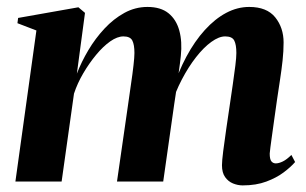

<svg xmlns="http://www.w3.org/2000/svg" viewBox="-20 -536 903 567"><path d="M231 -498 207 -318.5Q220.5 -353.5 241 -388Q261.5 -422.5 288.5 -451.5Q315.5 -480.5 347.5 -498Q379.5 -515.5 415.5 -515.5Q454.5 -515.5 477.5 -497Q500.5 -478.5 509.5 -445.8Q518.5 -413 514 -371Q513 -363 511.5 -349.5Q510 -336 507.5 -320.2Q505 -304.5 502 -290.5L488 -266.5Q506 -323 530.5 -368.8Q555 -414.5 585 -447.5Q615 -480.5 648 -498Q681 -515.5 716 -515.5Q768 -515.5 792.8 -484.8Q817.5 -454 817.5 -410.5Q817.5 -385 814.5 -357.5Q811.5 -330 807 -300.8Q802.5 -271.5 798 -241Q794 -213.5 789.8 -182.8Q785.5 -152 781.8 -125.2Q778 -98.5 776.5 -82.5Q776.5 -65.5 781.5 -59.5Q786.5 -53.5 794.5 -53.5Q803.5 -53.5 815.2 -59.2Q827 -65 840.5 -78.5L851.5 -57.5Q839 -43 817.8 -27Q796.5 -11 766.5 0.2Q736.5 11.5 696.5 11.5Q682.5 11.5 668.2 5.8Q654 0 644.8 -13Q635.5 -26 635.5 -48Q635.5 -60.5 639.2 -90Q643 -119.5 648.2 -155.5Q653.5 -191.5 658 -222Q663 -256 667.5 -287Q672 -318 675 -342.2Q678 -366.5 678 -379.5Q678 -404 671.8 -416.2Q665.5 -428.5 645 -428.5Q626.5 -428.5 604 -412.2Q581.5 -396 559 -367.2Q536.5 -338.5 517 -301.2Q497.5 -264 484.5 -221.5L506.5 -308.5Q504 -291.5 502.2 -280Q500.5 -268.5 498.8 -257Q497 -245.5 494.5 -228.5L462 0H325.5L357.5 -222Q362 -256 366.8 -287.2Q371.5 -318.5 374.2 -342.8Q377 -367 377 -379.5Q377 -404 370.8 -416.2Q364.5 -428.5 344.5 -428.5Q326.5 -428.5 305.5 -413.8Q284.5 -399 264 -374.2Q243.5 -349.5 226 -319.8Q208.5 -290 198.5 -259.5L162 0H25.5L87.5 -446L31.5 -467.5L33.5 -483L211.5 -514.5Z"/></svg>

Font: Merriweather 144pt
Style: Bold Italic
Weight: 700
Italic angle: -7.8°
Version: Version 2.101